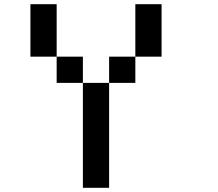

<svg xmlns="http://www.w3.org/2000/svg" viewBox="-20 -895 1040 915"><path d="M625 -875H750V-625H625ZM500 -625H625V-500H500ZM375 -500H500V0H375ZM250 -625H375V-500H250ZM125 -875H250V-625H125Z"/></svg>

Font: Pixel Operator Mono 8
Style: Regular
Weight: 400
Monospace: yes
Designer: Jayvee Enaguas (HarvettFox96)
Foundry: The Grandoplex Project
Version: Version 1.5.0 (October 25, 2015)